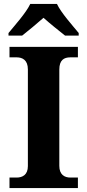

<svg xmlns="http://www.w3.org/2000/svg" viewBox="-20 -951 441 971"><path d="M23 -784V-771H92C120 -793 170 -834 200 -861C230 -834 281 -793 309 -771H378V-784C347 -822 289 -886 268 -931H133C112 -886 54 -822 23 -784ZM28 0H374V-53H336C306 -53 280 -68 280 -112V-599C280 -647 303 -661 336 -661H374V-714H28V-661H64C94 -661 121 -647 121 -600V-111C121 -67 94 -53 64 -53H28Z"/></svg>

Font: Noto Serif Lao
Style: Bold
Weight: 700
Designer: Monotype Design Team
Foundry: Monotype Imaging Inc.
Version: Version 2.003